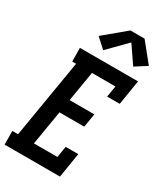

<svg xmlns="http://www.w3.org/2000/svg" viewBox="-258 -1070 994 1162"><g transform="rotate(30 238.5 -489.5)"><path d="M-20 0 -21 -95H19L110 -640H83L82 -735H488L460 -562H372L385 -640H221L186 -430H359L343 -335H170L130 -95H294L307 -173H395L367 0ZM211 -793 144 -854 294 -979H393L498 -849L418 -798L335 -919Z"/></g></svg>

Font: Iosevka QP
Style: Bold Italic
Weight: 700
Italic angle: -9°
Designer: Belleve Invis
Foundry: Belleve Invis
Version: Version 20.0.0; ttfautohint (v1.8.4)